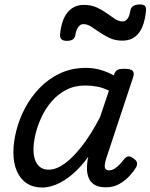

<svg xmlns="http://www.w3.org/2000/svg" viewBox="-20 -823 674 860"><path d="M169 17Q129 17 100 -2Q71 -21 55.5 -56.5Q40 -92 40 -141Q40 -186 53 -237.5Q66 -289 92 -338.5Q118 -388 157.5 -429Q197 -470 249 -494.5Q301 -519 366 -519Q398 -519 430 -510Q462 -501 490 -485L491 -489Q497 -506 507 -510.5Q517 -515 535 -515Q566 -515 574.5 -505.5Q583 -496 576 -476L455 -111Q451 -97 449.5 -85Q448 -73 452.5 -66.5Q457 -60 468 -60Q481 -60 492.5 -67Q504 -74 515 -85.5Q526 -97 536 -110Q543 -119 552.5 -122Q562 -125 575 -115Q592 -105 593.5 -94.5Q595 -84 590 -74Q580 -57 561 -36Q542 -15 515.5 0.5Q489 16 454 16Q422 16 403.5 4.5Q385 -7 377.5 -25.5Q370 -44 369.5 -66Q369 -88 373 -110Q374 -112 374.5 -114.5Q375 -117 375 -120Q338 -70 301.5 -40Q265 -10 231.5 3.5Q198 17 169 17ZM130 -153Q130 -125 138 -104.5Q146 -84 161 -73.5Q176 -63 198 -63Q232 -63 270 -90.5Q308 -118 348.5 -170.5Q389 -223 428 -298L468 -417Q439 -431 413 -435.5Q387 -440 362 -440Q314 -440 276.5 -420.5Q239 -401 211.5 -369Q184 -337 166 -298.5Q148 -260 139 -222Q130 -184 130 -153ZM279 -640Q247 -640 249 -668Q255 -734 282.5 -767.5Q310 -801 356 -801Q388 -801 412.5 -790Q437 -779 457 -764.5Q477 -750 494.5 -738.5Q512 -727 530 -727Q542 -727 551 -739Q560 -751 564 -776Q569 -803 607 -803Q623 -803 629 -796.5Q635 -790 634 -776Q628 -710 602 -675.5Q576 -641 528 -641Q496 -641 471.5 -652.5Q447 -664 426.5 -678Q406 -692 388.5 -703.5Q371 -715 353 -715Q340 -715 330.5 -702Q321 -689 317 -664Q315 -652 305.5 -646Q296 -640 279 -640Z"/></svg>

Font: Playwrite NL
Style: Regular
Weight: 400
Designer: Veronika Burian, José Scaglione
Foundry: TypeTogether
Version: Version 1.002